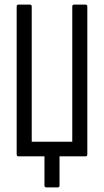

<svg xmlns="http://www.w3.org/2000/svg" viewBox="-20 -675 448 829"><path d="M180 134Q172 134 172 126V0H59Q52 0 52 -9V-646Q52 -655 59 -655H110Q117 -655 117 -646V-63H292V-646Q292 -655 299 -655H350Q357 -655 357 -646V-9Q357 0 350 0H237V126Q237 134 230 134Z"/></svg>

Font: Sofia Sans Extra Condensed
Style: Regular
Weight: 400
Designer: Botio Nikoltchev, Ani Petrova
Foundry: lettersoup
Version: Version 4.101